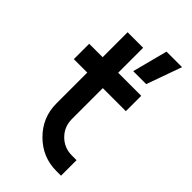

<svg xmlns="http://www.w3.org/2000/svg" viewBox="-223 -782 848 848"><g transform="rotate(45 201.0 -358.5)"><path d="M101 -656V-500H17V-404H101V-211Q101 -124 163 -62Q225 0 312 0H341V-97H312Q264 -97 231 -130Q198 -163 198 -211V-404H342V-500H198V-656ZM240 -552H321L380 -717H283Z"/></g></svg>

Font: Unageo
Style: Medium
Weight: 500
Designer: Richard Sepsi
Foundry: Richard Sepsi
Version: Version 2.000